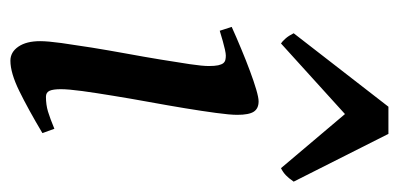

<svg xmlns="http://www.w3.org/2000/svg" viewBox="-219 -528 767 369"><g transform="rotate(90 164.5 -343.5)"><path d="M235.8 -41.5Q189.9 -14.2 155 2.9Q120.1 20 96.7 20Q80.1 20 69.6 4.6Q59.1 -10.7 59.1 -37.1Q59.1 -51.8 62.7 -78.1Q66.4 -104.5 71.5 -136.5Q76.7 -168.5 83 -203.1Q89.4 -237.8 94.5 -269Q99.6 -300.3 103.3 -324.7Q106.9 -349.1 106.9 -361.3Q106.9 -372.6 105.5 -379.2Q104 -385.7 101.6 -388.9Q99.1 -392.1 95.2 -393.1Q91.3 -394 86.9 -394Q83 -394 75.2 -392.3Q67.4 -390.6 59.1 -388.2Q49.8 -385.7 39.1 -382.3L31.7 -405.3Q52.2 -414.6 74.5 -423.8Q96.7 -433.1 116.5 -440.4Q136.2 -447.8 151.9 -452.4Q167.5 -457 174.8 -457Q188.5 -457 194.6 -447.8Q200.7 -438.5 200.7 -416Q200.7 -401.9 197 -375Q193.4 -348.1 188 -315.4Q182.6 -282.7 176 -246.6Q169.4 -210.4 164.1 -177.7Q158.7 -145 155 -118.2Q151.4 -91.3 151.4 -77.1Q151.4 -62 154.5 -55.2Q157.7 -48.3 166 -48.3Q181.2 -48.3 194.3 -52.2Q207.5 -56.2 227.5 -64.5ZM329.1 -524.4Q322.3 -514.6 316.7 -509.3Q311 -503.9 303.2 -500L199.2 -623L63.5 -500Q59.1 -502.9 54 -508.8Q48.8 -514.6 43.9 -524.4L185.1 -706.5H237.3Z"/></g></svg>

Font: Gentium Book Basic
Style: Italic
Weight: 400
Italic angle: -8°
Designer: J. Victor Gaultney and Annie Olsen
Foundry: SIL International
Version: Version 1.102; 2013; Maintenance release